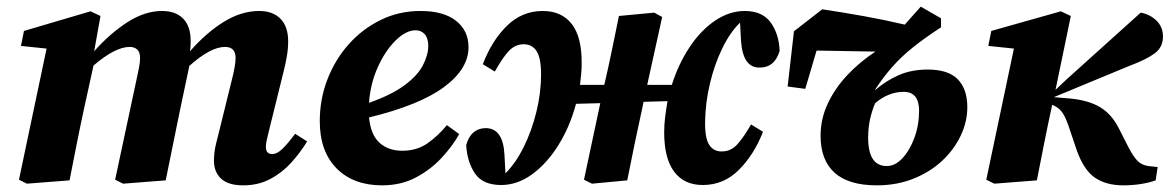

<svg xmlns="http://www.w3.org/2000/svg" viewBox="-20 -542 3515 577"><path d="M711 15Q666 15 644.5 -5Q623 -25 623 -59Q623 -84 629 -109Q635 -134 641 -157L675 -295Q681 -318 684.5 -336.5Q688 -355 688 -368Q688 -401 656 -401Q613 -401 549 -344L523 -221Q512 -166 500.5 -111Q489 -56 478 0L350 10L326 -2L389 -297Q394 -320 397.5 -337.5Q401 -355 401 -368Q401 -385 392.5 -393Q384 -401 370 -401Q326 -401 261 -345L234 -222Q222 -167 211 -111.5Q200 -56 189 0L61 10L37 -2L120 -396L43 -404L52 -449L252 -508L282 -494L263 -388Q310 -441 362.5 -475Q415 -509 467 -509Q508 -509 530.5 -486Q553 -463 553 -419Q553 -410 552.5 -402.5Q552 -395 551 -388Q599 -443 652 -476Q705 -509 759 -509Q800 -509 823 -485.5Q846 -462 846 -418Q846 -396 842 -372.5Q838 -349 832 -326L789 -152Q785 -136 782 -123Q779 -110 779 -101Q779 -79 798 -79Q812 -79 827.5 -93.5Q843 -108 867 -140L903 -117Q883 -84 855.5 -53.5Q828 -23 792 -4Q756 15 711 15Z M1229 -451Q1200 -451 1169 -420.5Q1138 -390 1115.5 -340.5Q1093 -291 1089 -233Q1157 -257 1196 -286Q1235 -315 1251 -346Q1267 -377 1267 -404Q1267 -427 1256.5 -439Q1246 -451 1229 -451ZM1128 15Q1042 15 991.5 -36Q941 -87 941 -178Q941 -244 964 -303.5Q987 -363 1028 -409Q1069 -455 1124 -482Q1179 -509 1244 -509Q1313 -509 1350.5 -479.5Q1388 -450 1388 -400Q1388 -335 1314.5 -280.5Q1241 -226 1089 -189Q1094 -137 1120.5 -113Q1147 -89 1189 -89Q1233 -89 1265 -111.5Q1297 -134 1323 -166L1360 -139Q1340 -103 1307 -67.5Q1274 -32 1229.5 -8.5Q1185 15 1128 15Z M2092 14Q2036 14 2006 -26Q1976 -66 1976 -144Q1976 -168 1979 -191.5Q1982 -215 1986 -238L1914 -236L1911 -221Q1899 -166 1887.5 -111Q1876 -56 1865 0L1759 10L1735 -2L1784 -232L1711 -230Q1693 -162 1658.5 -106.5Q1624 -51 1579.5 -18.5Q1535 14 1486 14Q1431 14 1407.5 -20.5Q1384 -55 1381 -106Q1395 -156 1439 -157Q1492 -157 1496 -77L1499 -21Q1530 -52 1554 -100.5Q1578 -149 1592 -206Q1606 -263 1606 -318Q1606 -368 1592.5 -388.5Q1579 -409 1554 -409Q1527 -409 1507.5 -387Q1488 -365 1467 -327L1431 -349Q1458 -420 1503.5 -464.5Q1549 -509 1611 -509Q1668 -509 1698.5 -469.5Q1729 -430 1728 -350Q1728 -334 1726.5 -318.5Q1725 -303 1723 -287H1796Q1810 -347 1820 -396.5Q1830 -446 1840 -494L1946 -504L1970 -491L1925 -287H1999Q2019 -350 2052.5 -400.5Q2086 -451 2129 -480Q2172 -509 2218 -509Q2271 -509 2296 -474.5Q2321 -440 2323 -389Q2308 -339 2264 -339Q2213 -337 2207 -418L2204 -474Q2174 -445 2150.5 -396.5Q2127 -348 2113.5 -291Q2100 -234 2099 -178Q2098 -127 2111.5 -106.5Q2125 -86 2150 -87Q2177 -87 2196.5 -109Q2216 -131 2237 -168L2273 -146Q2246 -77 2200.5 -31.5Q2155 14 2092 14Z M2589 -128Q2589 -43 2645 -43Q2670 -43 2692 -66.5Q2714 -90 2728 -128Q2742 -166 2742 -209Q2742 -266 2696 -266Q2650 -266 2610 -232Q2600 -208 2594.5 -183Q2589 -158 2589 -128ZM2615 15Q2530 15 2488 -23Q2446 -61 2446 -134Q2446 -185 2468 -231.5Q2490 -278 2527.5 -317.5Q2565 -357 2611 -387L2434 -390L2400 -275L2347 -282L2366 -448L2451 -514Q2512 -505 2576 -493.5Q2640 -482 2699 -468L2747 -522L2808 -487V-460Q2759 -428 2724 -400Q2689 -372 2662 -341.5Q2635 -311 2610 -273L2611 -272Q2642 -299 2680.5 -316Q2719 -333 2768 -333Q2830 -333 2858.5 -303.5Q2887 -274 2887 -220Q2887 -176 2867 -134Q2847 -92 2811 -58.5Q2775 -25 2725 -5Q2675 15 2615 15Z M2968 10 2944 -2 3027 -396 2950 -404 2959 -449 3168 -508 3198 -494 3172 -368 3152 -272 3187 -305 3408 -504Q3436 -499 3455.5 -480Q3475 -461 3475 -432Q3475 -400 3450 -381.5Q3425 -363 3374 -344L3147 -250L3195 -246Q3250 -241 3285 -220.5Q3320 -200 3342 -157L3372 -98Q3387 -70 3399 -58Q3411 -46 3431 -43L3459 -40L3453 0Q3434 7 3408.5 11Q3383 15 3356 15Q3304 15 3270.5 -8Q3237 -31 3216 -90L3190 -167Q3179 -197 3169 -208.5Q3159 -220 3142 -227L3141 -222Q3129 -167 3118 -111.5Q3107 -56 3096 0Z"/></svg>

Font: Source Serif 4 SmText
Style: Bold Italic
Weight: 700
Italic angle: -12°
Designer: Frank Grießhammer
Foundry: Adobe
Version: Version 4.005;hotconv 1.1.0;makeotfexe 2.6.0